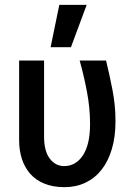

<svg xmlns="http://www.w3.org/2000/svg" viewBox="-20 -776 540 793"><path d="M59 -526H162V-212Q162 -152 185.5 -121Q209 -90 245 -90Q293 -90 322.5 -134.5Q352 -179 352 -264Q352 -331 338.5 -400.5Q325 -470 309 -526H418Q432 -469 444.5 -405Q457 -341 457 -276Q457 -211 442 -160.5Q427 -110 399.5 -75Q372 -40 333 -21.5Q294 -3 246 -3Q199 -3 163.5 -17.5Q128 -32 105 -58Q82 -84 70.5 -119.5Q59 -155 59 -197ZM225 -756H338L273 -581H189Z"/></svg>

Font: D2Coding
Style: Bold
Weight: 700
Monospace: yes
Designer: Yong-Rak Park; Jeong-Hwan Yoon; Sang-Min Lee;
Foundry: NHN Corporation
Version: Version 1.3.2; Build 20180524